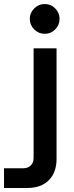

<svg xmlns="http://www.w3.org/2000/svg" viewBox="-97 -750 370 954"><path d="M-77 184V86H19Q42 86 56 72Q70 58 70 34V-510H184V39Q184 107 145.5 145.5Q107 184 39 184ZM125 -582Q95 -582 73 -604Q51 -626 51 -656Q51 -686 73 -708Q95 -730 125 -730Q156 -730 177.5 -708Q199 -686 199 -656Q199 -626 177.5 -604Q156 -582 125 -582Z"/></svg>

Font: MuseoModerno Medium
Style: Regular
Weight: 500
Designer: Pablo Cosgaya, Héctor Gatti, Marcela Romero, and the Authors of The MuseoModerno Project.
Foundry: Omnibus-Type Team
Version: Version 1.001